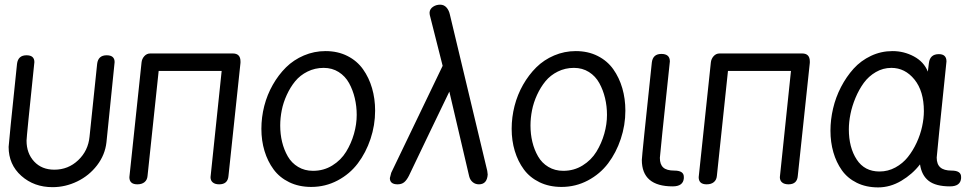

<svg xmlns="http://www.w3.org/2000/svg" viewBox="-20 -793 4193 826"><path d="M53.2 -518.1Q57.6 -555.2 94.2 -555.2Q127.9 -555.2 127.9 -525.9Q94.2 -203.6 94.2 -188Q94.2 -133.3 127 -98.1Q159.7 -63 213.9 -63Q273.4 -63 316.4 -103.8Q359.4 -144.5 365.2 -205.1L397.9 -518.1Q402.3 -555.2 439 -555.2Q473.1 -555.2 473.1 -525.9L438 -181.2Q432.1 -127 397.7 -82Q363.3 -37.1 312.3 -12.5Q261.2 12.2 206.1 12.2Q126.5 12.2 71.8 -36.4Q17.1 -85 17.1 -161.1Q17.1 -173.8 53.2 -518.1Z M536.6 -30.8 588.9 -523.9Q590.3 -539.6 600.8 -551.3Q611.3 -563 626.5 -563H981.4Q1014.6 -563 1014.6 -528.8V-522.9L962.9 -36.1Q960 0 922.9 0Q905.3 0 895.5 -8.1Q885.7 -16.1 885.7 -30.8L933.6 -487.8H662.6L614.7 -36.1Q613.3 -19 601.8 -9.5Q590.3 0 570.8 0Q536.6 0 536.6 -30.8Z M1380.4 -573.2Q1433.1 -573.2 1474.6 -552.2Q1516.1 -531.2 1541.7 -495.1Q1567.4 -459 1580.6 -413.6Q1593.8 -368.2 1593.8 -316.9Q1593.8 -254.4 1574 -195.3Q1554.2 -136.2 1519.5 -90.3Q1484.9 -44.4 1432.4 -16.6Q1379.9 11.2 1318.8 11.2Q1266.1 11.2 1224.4 -9Q1182.6 -29.3 1157 -64.2Q1131.3 -99.1 1117.9 -143.6Q1104.5 -188 1104.5 -238.8Q1104.5 -288.6 1116.9 -337.2Q1129.4 -385.7 1153.6 -428.2Q1177.7 -470.7 1210.4 -503.2Q1243.2 -535.6 1287.4 -554.4Q1331.5 -573.2 1380.4 -573.2ZM1372.6 -501Q1335 -501 1303 -485.1Q1271 -469.2 1250 -443.6Q1229 -418 1213.9 -385Q1198.7 -352.1 1192.1 -318.6Q1185.5 -285.2 1185.5 -252.9Q1185.5 -215.8 1193.6 -182.4Q1201.7 -148.9 1218 -120.4Q1234.4 -91.8 1262.5 -75Q1290.5 -58.1 1326.7 -58.1Q1372.6 -58.1 1409.7 -81.1Q1446.8 -104 1469 -140.1Q1491.2 -176.3 1502.9 -217.5Q1514.6 -258.8 1514.6 -298.8Q1514.6 -335.9 1506.3 -370.8Q1498 -405.8 1481.7 -435.5Q1465.3 -465.3 1437 -483.2Q1408.7 -501 1372.6 -501Z M1663.1 -49.8 1884.3 -509.8 1829.1 -728Q1828.1 -731.9 1828.1 -740.2Q1829.6 -754.9 1843 -763.9Q1856.4 -772.9 1873.5 -772.9Q1890.1 -772.9 1900.9 -760.7Q1911.6 -748.5 1915.5 -730L2076.2 -58.1Q2078.1 -46.4 2078.1 -42Q2075.2 0 2040.5 0Q2024.9 0 2013.7 -9.3Q2002.4 -18.6 1998.5 -34.2L1913.1 -398.9Q1884.3 -338.9 1825.9 -218Q1767.6 -97.2 1739.3 -37.1Q1729.5 -17.6 1718.5 -8.8Q1707.5 0 1690.4 0Q1657.2 0 1657.2 -26.9Z M2457 -573.2Q2509.8 -573.2 2551.3 -552.2Q2592.8 -531.2 2618.4 -495.1Q2644 -459 2657.2 -413.6Q2670.4 -368.2 2670.4 -316.9Q2670.4 -254.4 2650.6 -195.3Q2630.9 -136.2 2596.2 -90.3Q2561.5 -44.4 2509 -16.6Q2456.5 11.2 2395.5 11.2Q2342.8 11.2 2301 -9Q2259.3 -29.3 2233.6 -64.2Q2208 -99.1 2194.6 -143.6Q2181.2 -188 2181.2 -238.8Q2181.2 -288.6 2193.6 -337.2Q2206.1 -385.7 2230.2 -428.2Q2254.4 -470.7 2287.1 -503.2Q2319.8 -535.6 2364 -554.4Q2408.2 -573.2 2457 -573.2ZM2449.2 -501Q2411.6 -501 2379.6 -485.1Q2347.7 -469.2 2326.7 -443.6Q2305.7 -418 2290.5 -385Q2275.4 -352.1 2268.8 -318.6Q2262.2 -285.2 2262.2 -252.9Q2262.2 -215.8 2270.3 -182.4Q2278.3 -148.9 2294.7 -120.4Q2311 -91.8 2339.1 -75Q2367.2 -58.1 2403.3 -58.1Q2449.2 -58.1 2486.3 -81.1Q2523.4 -104 2545.7 -140.1Q2567.9 -176.3 2579.6 -217.5Q2591.3 -258.8 2591.3 -298.8Q2591.3 -335.9 2583 -370.8Q2574.7 -405.8 2558.3 -435.5Q2542 -465.3 2513.7 -483.2Q2485.4 -501 2449.2 -501Z M2861.8 -528.8Q2818.8 -124 2818.8 -113.8Q2818.8 -85.4 2833.5 -72.3Q2848.1 -59.1 2880.9 -59.1Q2921.9 -59.1 2921.9 -32.2V-25.9Q2918.9 8.8 2874 8.8Q2741.2 8.8 2741.2 -105Q2741.2 -119.1 2784.2 -523.9Q2788.6 -561 2825.2 -561Q2861.8 -561 2861.8 -528.8Z M2985.8 -30.8 3038.1 -523.9Q3039.6 -539.6 3050 -551.3Q3060.5 -563 3075.7 -563H3430.7Q3463.9 -563 3463.9 -528.8V-522.9L3412.1 -36.1Q3409.2 0 3372.1 0Q3354.5 0 3344.7 -8.1Q3335 -16.1 3335 -30.8L3382.8 -487.8H3111.8L3064 -36.1Q3062.5 -19 3051 -9.5Q3039.6 0 3020 0Q2985.8 0 2985.8 -30.8Z M3971.7 -484.9 3976.1 -521Q3980.5 -560.1 4019 -560.1Q4051.8 -560.1 4051.8 -528.8Q4009.8 -124 4009.8 -115.2Q4009.8 -86.4 4025.4 -72.8Q4041 -59.1 4073.7 -59.1Q4114.7 -59.1 4114.7 -32.2V-25.9Q4111.8 8.8 4066.9 8.8Q4005.9 8.8 3975.3 -14.9Q3944.8 -38.6 3938 -85.9Q3905.3 -43.5 3857.4 -15.1Q3809.6 13.2 3757.8 13.2Q3706.1 13.2 3666 -6.6Q3626 -26.4 3601.8 -60.5Q3577.6 -94.7 3565.2 -137.9Q3552.7 -181.2 3552.7 -231Q3552.7 -278.3 3564 -326.4Q3575.2 -374.5 3598.1 -418.7Q3621.1 -462.9 3652.3 -497.6Q3683.6 -532.2 3727.1 -552.7Q3770.5 -573.2 3819.8 -573.2Q3868.7 -573.2 3911.6 -550.3Q3954.6 -527.3 3971.7 -484.9ZM3763.7 -55.2Q3800.3 -55.2 3832 -72.5Q3863.8 -89.8 3885.7 -117.4Q3907.7 -145 3923.6 -179.4Q3939.5 -213.9 3947 -248.8Q3954.6 -283.7 3954.6 -314.9Q3954.6 -400.9 3914.1 -450.9Q3873.5 -501 3814.9 -501Q3778.8 -501 3747.8 -482.9Q3716.8 -464.8 3696 -436.3Q3675.3 -407.7 3660.4 -372.1Q3645.5 -336.4 3638.7 -302Q3631.8 -267.6 3631.8 -236.8Q3631.8 -158.7 3665.5 -106.9Q3699.2 -55.2 3763.7 -55.2Z"/></svg>

Font: BPreplay
Style: Italic
Weight: 400
Italic angle: -6°
Designer: Magenta/George Triantafyllakos
Foundry: Magenta/George Triantafyllakos
Version: Version 1.00